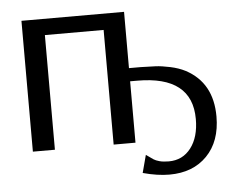

<svg xmlns="http://www.w3.org/2000/svg" viewBox="-58 -763 1229 1016"><g transform="rotate(-5 556.5 -255.5)"><path d="M92 0V-695H637V-396H698Q748 -395 779 -393.5Q810 -392 855 -382.5Q900 -373 935 -355Q1076 -280 1076 -101Q1076 31 1001.5 107.5Q927 184 802 184Q738 184 661 163L686 69Q714 89 724.5 96Q735 103 755 108.5Q775 114 804 114Q878 114 922 56.5Q966 -1 966 -97Q966 -326 675 -326H637V0H521V-609H209V0Z"/></g></svg>

Font: Coval
Style: Medium
Weight: 500
Foundry: Context Ltd
Version: Version 001.000